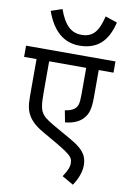

<svg xmlns="http://www.w3.org/2000/svg" viewBox="-112 -953 792 1201"><g transform="rotate(10 284.0 -353.0)"><path d="M458.5 -888.7C450.2 -855 440.9 -828.1 430.7 -809.1C410.2 -770 378.9 -749 330.1 -749C261.2 -749 219.7 -791 184.6 -887.2L113.8 -863.3C157.2 -741.2 228.5 -680.2 327.6 -680.2C439.5 -680.2 506.3 -740.7 534.2 -863.3ZM0 -622.1V-550.8H79.1V-315.9C79.1 -252.9 86.9 -222.2 104.5 -192.9C109.9 -183.1 117.2 -173.3 126 -164.1C143.6 -144.5 164.6 -127.9 203.1 -106L289.6 -56.2C320.3 -38.1 341.8 -24.9 355 -15.6C368.2 -6.3 377.9 1.5 384.8 8.3C398.4 22 403.3 33.7 403.3 54.7C403.3 64.5 401.9 74.2 397 87.9C394.5 94.7 391.1 101.6 387.7 107.9C384.3 114.3 377.4 126 367.2 142.1L439.5 183.6C468.3 140.6 485.8 94.2 485.8 53.2C485.8 29.3 481.4 9.3 473.1 -7.8C455.6 -41.5 422.9 -67.9 369.6 -97.7L259.8 -160.2C231.9 -176.3 212.9 -189 202.1 -198.2C190.9 -207.5 182.6 -217.8 176.8 -228.5C170.4 -239.3 166 -252.9 163.6 -270C160.6 -287.1 159.2 -314.5 159.2 -352.5V-550.8H394.5V-380.4C394.5 -350.6 392.6 -329.6 388.2 -316.9C379.9 -291.5 359.9 -273.4 309.1 -266.1L323.2 -191.9C377 -196.8 416 -215.3 439.5 -243.7C463.4 -271.5 474.1 -303.2 474.1 -380.4V-550.8H567.9V-622.1Z"/></g></svg>

Font: Noto Reveo Sans
Style: Regular
Weight: 400
Designer: Monotype Design team
Foundry: Monotype Imaging Inc.
Version: Version 1.04